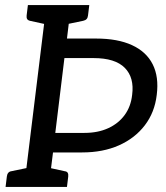

<svg xmlns="http://www.w3.org/2000/svg" viewBox="-20 -737 656 757"><path d="M75 0 163 -717H260L244 -585H359Q444 -585 500.5 -559Q557 -533 582 -483.5Q607 -434 598 -363Q590 -294 551 -243Q512 -192 449 -164Q386 -136 304 -136H189L172 0ZM198 -213H313Q366 -213 406.5 -231.5Q447 -250 471.5 -283.5Q496 -317 501 -363Q510 -431 472 -469.5Q434 -508 349 -508H234ZM2 0 7 -41Q8 -50 12.5 -55.5Q17 -61 25 -62L102 -78L104 0ZM142 0 162 -78 235 -62Q244 -61 247 -55.5Q250 -50 249 -41L244 0ZM192 -717 171 -639 98 -655Q90 -657 87 -662Q84 -667 85 -676L90 -717ZM332 -717 327 -676Q326 -667 321.5 -662Q317 -657 308 -655L231 -639L230 -717Z"/></svg>

Font: Aleo
Style: Italic
Weight: 400
Italic angle: -7°
Designer: Alessio Laiso
Foundry: Alessio Laiso
Version: Version 2.001;gftools[0.9.29]